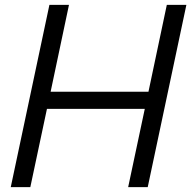

<svg xmlns="http://www.w3.org/2000/svg" viewBox="-20 -765 782 785"><path d="M24 0 182 -745H262L187 -390H587L662 -745H742L584 0H504L572 -320H172L104 0Z"/></svg>

Font: Plus Jakarta Display Light
Style: Italic
Weight: 300
Italic angle: -12°
Designer: Gumpita Rahayu
Foundry: Tokotype Studio
Version: Version 1.000;hotconv 1.0.109;makeotfexe 2.5.65596